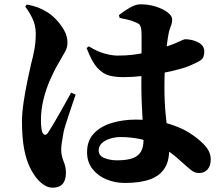

<svg xmlns="http://www.w3.org/2000/svg" viewBox="-20 -809 1040 891"><path d="M559 40Q514 40 474 23.5Q434 7 409 -25Q384 -57 384 -103Q384 -156 415.5 -189.5Q447 -223 499 -238.5Q551 -254 610 -254Q696 -254 756.5 -236.5Q817 -219 858 -193Q899 -167 924 -141Q941 -124 949.5 -106.5Q958 -89 958 -70Q958 -39 943 -22.5Q928 -6 904 -6Q884 -6 867 -19.5Q850 -33 819 -61Q771 -106 724 -130Q677 -154 631 -163.5Q585 -173 540 -173Q514 -173 490.5 -165.5Q467 -158 452.5 -144.5Q438 -131 438 -111Q438 -86 464.5 -75.5Q491 -65 522 -65Q571 -65 597.5 -75.5Q624 -86 635 -107Q646 -128 646 -160Q646 -177 644.5 -204.5Q643 -232 641 -266.5Q639 -301 637.5 -339Q636 -377 636 -413Q636 -458 636.5 -504Q637 -550 637 -587.5Q637 -625 637 -644Q637 -671 633.5 -682.5Q630 -694 624 -698Q618 -702 608 -706Q591 -714 571.5 -718Q552 -722 535 -726L532 -739Q553 -756 581 -772.5Q609 -789 631 -789Q671 -789 704.5 -778Q738 -767 758.5 -751Q779 -735 779 -719Q779 -706 776 -697Q773 -688 769 -677.5Q765 -667 762 -651Q758 -631 753.5 -592.5Q749 -554 746 -506.5Q743 -459 743 -411Q743 -335 748.5 -280.5Q754 -226 759.5 -186Q765 -146 765 -112Q765 -60 742.5 -26Q720 8 674.5 24Q629 40 559 40ZM224 62Q203 62 183 48.5Q163 35 146 13Q125 -15 110.5 -51.5Q96 -88 89 -136Q82 -184 82 -245Q82 -284 89.5 -334.5Q97 -385 107 -433Q117 -481 124 -511Q134 -548 140 -582Q146 -616 146 -654Q146 -692 129.5 -725.5Q113 -759 97 -778L104 -788Q133 -783 154.5 -775Q176 -767 197 -754Q215 -744 237.5 -721.5Q260 -699 276.5 -670.5Q293 -642 293 -611Q293 -588 282 -569Q271 -550 254 -520Q233 -485 213.5 -441Q194 -397 182 -348.5Q170 -300 170 -251Q170 -236 171.5 -220Q173 -204 176 -196Q181 -184 189 -183.5Q197 -183 204 -195Q213 -209 227 -232Q241 -255 256 -282Q271 -309 285.5 -334.5Q300 -360 310 -379L331 -370Q324 -349 315.5 -324.5Q307 -300 299 -275.5Q291 -251 284.5 -230.5Q278 -210 275 -196Q269 -163 266.5 -145Q264 -127 264 -116Q264 -87 275 -60.5Q286 -34 286 -8Q286 62 224 62ZM551 -451Q518 -451 488.5 -458Q459 -465 432.5 -493.5Q406 -522 382 -586L392 -594Q433 -569 467 -560Q501 -551 526 -551Q565 -551 597.5 -555Q630 -559 658.5 -566Q687 -573 712 -580Q777 -600 805.5 -613.5Q834 -627 838 -627Q871 -627 899.5 -612.5Q928 -598 928 -570Q928 -541 912 -530Q896 -519 856 -502Q841 -496 808.5 -487Q776 -478 733 -470Q690 -462 643 -456.5Q596 -451 551 -451Z"/></svg>

Font: Noto Serif JP ExtraLight Black
Style: Regular
Weight: 900
Version: Version 2.003-H1;hotconv 1.1.1;makeotfexe 2.6.0